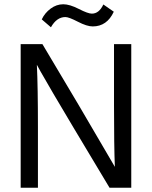

<svg xmlns="http://www.w3.org/2000/svg" viewBox="-20 -881 713 901"><path d="M158 0H77V-674H179L348 -390L519 -98Q515 -195 515 -389V-674H596V0H494L325 -282Q274 -367 231 -440.5Q188 -514 170 -546L153 -577Q158 -473 158 -284ZM287 -801Q246 -801 219 -753L176 -790Q190 -820 217.5 -840.5Q245 -861 277 -861Q307 -861 350 -839Q393 -817 411 -817Q445 -817 465 -860L514 -826Q482 -757 415 -757Q388 -757 345.5 -779Q303 -801 287 -801Z"/></svg>

Font: Hind Madurai
Style: Regular
Weight: 400
Designer: Jyotish Sonowal
Foundry: Indian Type Foundry
Version: Version 1.001;PS 1.0;hotconv 1.0.86;makeotf.lib2.5.63406; tt